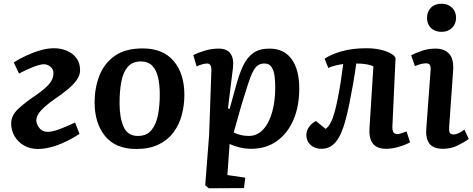

<svg xmlns="http://www.w3.org/2000/svg" viewBox="-20 -785 2541 1031"><path d="M54 -450Q84 -469 121.5 -486.5Q159 -504 197.5 -515Q236 -526 270 -526Q307 -526 339 -512.5Q371 -499 390.5 -473Q410 -447 410 -408Q410 -380 390.5 -353.5Q371 -327 340 -302Q309 -277 275 -254Q225 -219 200 -191.5Q175 -164 175 -139Q175 -119 191 -98Q207 -77 237 -77Q259 -77 294.5 -89.5Q330 -102 383 -127L407 -66Q343 -25 287 -5Q231 15 184 15Q141 15 108.5 -4Q76 -23 58 -54Q40 -85 40 -122Q40 -165 78 -200.5Q116 -236 172 -273Q218 -305 242.5 -332Q267 -359 267 -392Q267 -414 250.5 -427Q234 -440 216 -440Q196 -440 157.5 -425Q119 -410 82 -390Z M712 15Q601 15 544.5 -54Q488 -123 488 -236Q488 -312 513.5 -378Q539 -444 595.5 -484.5Q652 -525 746 -525Q855 -525 912.5 -457.5Q970 -390 970 -276Q970 -219 956 -167Q942 -115 911.5 -74Q881 -33 831.5 -9Q782 15 712 15ZM720 -55Q768 -55 793.5 -86.5Q819 -118 828.5 -168.5Q838 -219 838 -277Q838 -328 829 -368.5Q820 -409 797.5 -432Q775 -455 736 -455Q692 -455 667 -427Q642 -399 632 -349Q622 -299 622 -232Q622 -152 644 -103.5Q666 -55 720 -55Z M1115 -404Q1117 -444 1092 -444Q1081 -444 1063.5 -439Q1046 -434 1036 -428L1018 -489Q1043 -502 1079.5 -513Q1116 -524 1154 -524Q1200 -524 1218.5 -496Q1237 -468 1231 -421L1204 -203L1213 -200L1249 -330Q1266 -392 1287 -435Q1308 -478 1341 -501Q1374 -524 1427 -524Q1505 -524 1546 -467.5Q1587 -411 1587 -310Q1587 -214 1555.5 -141Q1524 -68 1466 -27Q1408 14 1329 14Q1293 14 1262 5.5Q1231 -3 1213 -12L1201 155L1297 169L1290 225L1101 226L1082 210L1103 -62ZM1400 -444Q1380 -444 1365.5 -434.5Q1351 -425 1338.5 -401Q1326 -377 1311.5 -332.5Q1297 -288 1276 -219L1235 -74Q1250 -66 1270.5 -60.5Q1291 -55 1316 -55Q1361 -55 1393 -89.5Q1425 -124 1441.5 -183.5Q1458 -243 1458 -315Q1458 -345 1454.5 -375Q1451 -405 1438.5 -424.5Q1426 -444 1400 -444Z M1723 -470Q1761 -495 1818 -510.5Q1875 -526 1949 -526Q2005 -526 2049 -511Q2093 -496 2104 -474L2087 -105Q2086 -65 2112 -65Q2121 -65 2131.5 -68Q2142 -71 2163 -79L2182 -21Q2160 -8 2123 3Q2086 14 2053 14Q1957 14 1964 -96L1985 -428Q1976 -435 1949.5 -439.5Q1923 -444 1893 -444Q1886 -391 1876 -334Q1866 -277 1855.5 -226Q1845 -175 1835 -139Q1815 -63 1784.5 -24.5Q1754 14 1706 14Q1669 14 1647 -7.5Q1625 -29 1625 -59Q1625 -83 1639.5 -103.5Q1654 -124 1677 -135L1728 -93Q1757 -111 1777 -184Q1785 -213 1793.5 -255Q1802 -297 1809.5 -345.5Q1817 -394 1823 -441Q1805 -439 1782 -433.5Q1759 -428 1743 -420Z M2273 -689Q2273 -722 2294 -743.5Q2315 -765 2351 -765Q2385 -765 2407 -744Q2429 -723 2429 -690Q2429 -657 2407.5 -635.5Q2386 -614 2351 -614Q2315 -614 2294 -635Q2273 -656 2273 -689ZM2292 -405Q2294 -427 2288.5 -436Q2283 -445 2268 -445Q2244 -445 2208 -430L2188 -488Q2208 -499 2243.5 -511.5Q2279 -524 2319 -524Q2367 -524 2392.5 -495.5Q2418 -467 2413 -403L2392 -106Q2390 -84 2394.5 -73.5Q2399 -63 2416 -63Q2439 -63 2474 -89L2497 -39Q2478 -24 2440 -5Q2402 14 2360 14Q2305 14 2285 -15Q2265 -44 2269 -93Z"/></svg>

Font: Literata 12pt SemiBold
Style: Italic
Weight: 600
Italic angle: -2°
Designer: Latin by Veronika Burian and Jose Scaglione. Greek by Irene Vlachou. Cyrillic by Vera Evstafieva
Foundry: TypeTogether
Version: Version 3.002